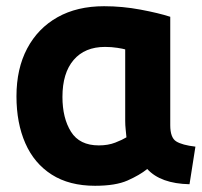

<svg xmlns="http://www.w3.org/2000/svg" viewBox="-20 -570 649 618"><path d="M454 -26Q497 21 590 23L609 -98Q566 -103 547 -115Q528 -127 528 -167V-516Q491 -528 432.5 -539Q374 -550 315 -550Q228 -550 165 -514.5Q102 -479 67.5 -414Q33 -349 33 -260Q33 -174 61.5 -109Q90 -44 146.5 -8Q203 28 286 28Q352 28 390.5 11Q429 -6 454 -26ZM383 -181Q383 -167 384.5 -153.5Q386 -140 387 -128Q374 -120 351 -111Q328 -102 298 -102Q236 -102 208.5 -146Q181 -190 181 -258Q181 -335 217 -377Q253 -419 318 -419Q339 -419 358 -416Q377 -413 383 -411Z"/></svg>

Font: Repo Bold
Style: Bold
Weight: 700
Designer: Stefan Peev
Foundry: Context Ltd
Version: Version 1.502